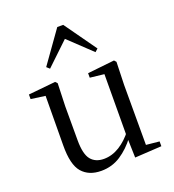

<svg xmlns="http://www.w3.org/2000/svg" viewBox="-145 -911 943 1038"><g transform="rotate(-20 326.5 -392.0)"><path d="M260.9 14.6Q189.8 14.6 151.1 -29.8Q112.3 -74.2 113.3 -185.8L115.5 -483.7L137.7 -466.6L33.1 -481V-507.3L189.5 -523L200.2 -511.5L195.8 -380.4V-185.1Q195.8 -105.3 221.6 -73.3Q247.4 -41.4 296.3 -41.4Q342.8 -41.4 386.1 -68.1Q429.4 -94.9 464.9 -141.8L488.1 -103H461.7Q423.1 -51 373.2 -18.2Q323.3 14.6 260.9 14.6ZM456.4 9.3 452.8 -114.1V-115.5L454.4 -471.2L373.2 -480.3V-506.2L528.2 -523L538.4 -511.5L534.4 -380.4V-35L610.3 -27.4V0.2ZM449.8 -599.4 291.3 -749.5H346L188.3 -599.4L171.5 -614.6L301.9 -797.8H336.1L466.6 -614.6Z"/></g></svg>

Font: Source Han Serif JP VF
Style: Regular
Weight: 250
Designer: Ryoko NISHIZUKA 西塚涼子 (kana & ideographs); Frank Grießhammer (Latin, Greek & Cyrillic); Wenlong ZHANG 张文龙 (bopomofo); San
Foundry: Adobe
Version: Version 2.001;hotconv 1.1.0;makeotfexe 2.6.0